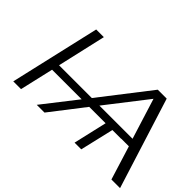

<svg xmlns="http://www.w3.org/2000/svg" viewBox="-101 -1051 1400 1400"><g transform="rotate(45 599.0 -351.0)"><path d="M97 0 257 -695H336L250 -319H588L885 -702H977L1198 0H1109L1028 -261H949V-260H859L798 0H729L789 -260H620Q553 -174 419 0H339L542 -260H237L177 0ZM666 -319H1008Q998 -350 959 -476Q920 -602 910 -633Z"/></g></svg>

Font: Coval
Style: ExtraLight Italic
Weight: 200
Foundry: Context Ltd
Version: Version 001.000